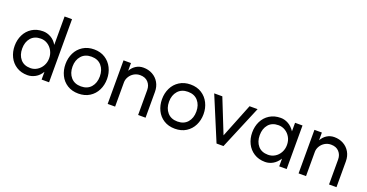

<svg xmlns="http://www.w3.org/2000/svg" viewBox="-34 -1434 4076 2133"><g transform="rotate(20 2004.0 -367.5)"><path d="M459 -251Q459 -299 437 -339Q415 -379 378.5 -402Q342 -425 299 -425Q223 -425 181.5 -376.5Q140 -328 140 -251Q140 -174 181.5 -125.5Q223 -77 299 -77Q342 -77 378.5 -100Q415 -123 437 -162.5Q459 -202 459 -251ZM294 -510Q342 -510 387 -485Q432 -460 461 -410V-746H549V0H461V-92Q431 -41 386 -16.5Q341 8 294 8Q219 8 164 -27Q109 -62 80 -121Q51 -180 51 -251Q51 -322 80 -381Q109 -440 164 -475Q219 -510 294 -510Z M1057 -254Q1057 -331 1014.5 -380Q972 -429 896 -429Q820 -429 777 -380Q734 -331 734 -254Q734 -176 777 -127Q820 -78 896 -78Q972 -78 1014.5 -127Q1057 -176 1057 -254ZM896 -515Q972 -515 1027.5 -479.5Q1083 -444 1112.5 -384.5Q1142 -325 1142 -254Q1142 -182 1112.5 -122.5Q1083 -63 1027.5 -28Q972 7 896 7Q820 7 764.5 -28Q709 -63 680 -122.5Q651 -182 651 -254Q651 -325 680 -384.5Q709 -444 765 -479.5Q821 -515 896 -515Z M1474 -421Q1434 -421 1401.5 -401.5Q1369 -382 1350 -350Q1331 -318 1331 -284V3H1243V-512H1331V-421Q1356 -465 1394.5 -488.5Q1433 -512 1480 -512Q1540 -512 1588 -485.5Q1636 -459 1663.5 -411.5Q1691 -364 1691 -302V3H1603V-292Q1603 -347 1569 -384Q1535 -421 1474 -421Z M2198 -254Q2198 -331 2155.5 -380Q2113 -429 2037 -429Q1961 -429 1918 -380Q1875 -331 1875 -254Q1875 -176 1918 -127Q1961 -78 2037 -78Q2113 -78 2155.5 -127Q2198 -176 2198 -254ZM2037 -515Q2113 -515 2168.5 -479.5Q2224 -444 2253.5 -384.5Q2283 -325 2283 -254Q2283 -182 2253.5 -122.5Q2224 -63 2168.5 -28Q2113 7 2037 7Q1961 7 1905.5 -28Q1850 -63 1821 -122.5Q1792 -182 1792 -254Q1792 -325 1821 -384.5Q1850 -444 1906 -479.5Q1962 -515 2037 -515Z M2612 3H2530L2315 -512H2411L2572 -109L2733 -512H2828Z M3271 -249Q3271 -300 3248.5 -339.5Q3226 -379 3189 -401.5Q3152 -424 3109 -424Q3032 -424 2990.5 -375Q2949 -326 2949 -249Q2949 -172 2990.5 -123.5Q3032 -75 3109 -75Q3152 -75 3189 -97Q3226 -119 3248.5 -159Q3271 -199 3271 -249ZM3105 -509Q3151 -509 3195 -484.5Q3239 -460 3271 -411V-512H3359V3H3271V-88Q3238 -37 3195 -13Q3152 11 3105 11Q3029 11 2973.5 -24.5Q2918 -60 2889 -119Q2860 -178 2860 -249Q2860 -321 2889 -380Q2918 -439 2973.5 -474Q3029 -509 3105 -509Z M3731 -421Q3691 -421 3658.5 -401.5Q3626 -382 3607 -350Q3588 -318 3588 -284V3H3500V-512H3588V-421Q3613 -465 3651.5 -488.5Q3690 -512 3737 -512Q3797 -512 3845 -485.5Q3893 -459 3920.5 -411.5Q3948 -364 3948 -302V3H3860V-292Q3860 -347 3826 -384Q3792 -421 3731 -421Z"/></g></svg>

Font: SUIT Medium
Style: Regular
Weight: 500
Designer: Sunn Youn; Korean Glyphs from Source Han Sans (Sandoll Communications; Soo-young Jang, Joo-yeon Kang)
Foundry: Sunn
Version: Version 1.120